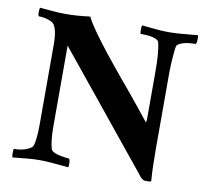

<svg xmlns="http://www.w3.org/2000/svg" viewBox="-69 -660 797 740"><g transform="rotate(10 329.5 -290.0)"><path d="M30.7 -582.7Q52 -581.3 76 -578.7Q100 -576 135.3 -576Q170.7 -576 226.7 -582.7Q250.7 -528 424 -322.7Q468 -269.3 508 -218.7Q510.7 -222.7 510.7 -233.3V-418.7Q510.7 -494.7 501.3 -532Q492 -550.7 429.3 -550.7Q428 -550.7 427.3 -564Q426.7 -577.3 429.3 -584Q460 -581.3 483.3 -578.7Q506.7 -576 537.3 -576Q568 -576 648 -584Q649.3 -580 649.3 -568Q649.3 -556 645.3 -549.3Q612 -549.3 594 -542.7Q576 -536 573.3 -530.7Q570.7 -525.3 569.3 -512Q568 -498.7 566.7 -482.7Q564 -450.7 564 -421.3V-122.7Q564 -50.7 568 1.3Q565.3 4 557.3 4H545.3Q532 4 518.7 -16L160 -457.3V-138.7Q160 -85.3 169.3 -53.3Q176 -37.3 228 -30.7Q238.7 -29.3 241.3 -29.3Q245.3 -22.7 245.3 -11.3Q245.3 0 244 4Q164 -4 133.3 -4Q102.7 -4 79.3 -1.3Q56 1.3 25.3 4Q22.7 -2.7 23.3 -16Q24 -29.3 25.3 -29.3Q53.3 -29.3 73.3 -37.3Q93.3 -45.3 97.3 -53.3Q106.7 -74.7 106.7 -141.3V-452Q106.7 -528 80 -538.7Q56 -549.3 32 -549.3Q28 -549.3 28 -564.7Q28 -580 30.7 -582.7Z"/></g></svg>

Font: Ramaraja
Style: Regular
Weight: 400
Designer: Appaji Ambarisha Darbha
Foundry: Andhrapradesh Society for Knowledge Networks
Version: Version 1.0.4; ttfautohint (v1.2.25-373a) -l 7 -r 28 -G 50 -